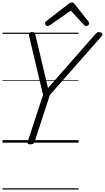

<svg xmlns="http://www.w3.org/2000/svg" viewBox="-20 -1153 848 1552"><path d="M224 14Q198 14 203 -5L328 -386L215 -863Q211 -879 218 -886.5Q225 -894 238 -894Q253 -894 258 -888.5Q263 -883 266 -872L368 -441L746 -872Q760 -887 769 -892Q778 -897 792 -891Q804 -888 807.5 -879.5Q811 -871 800 -859L383 -385L259 -5Q253 14 224 14ZM365 -943Q356 -943 350 -950Q344 -957 344 -965Q344 -971 346 -974Q348 -977 352 -981L531 -1119Q540 -1127 546.5 -1130Q553 -1133 561 -1133Q568 -1133 574 -1129.5Q580 -1126 585 -1118L695 -979Q698 -975 699.5 -971Q701 -967 701 -963Q701 -955 692.5 -949Q684 -943 677 -943Q671 -943 666 -945.5Q661 -948 658 -953L552 -1067L387 -952Q380 -947 375 -945Q370 -943 365 -943ZM0 369H615V379H0ZM0 -20H615V0H0ZM0 -505H615V-500H0ZM0 -889H615V-879H0Z"/></svg>

Font: Playwrite HR Guides
Style: Regular
Weight: 400
Designer: Veronika Burian, José Scaglione
Foundry: TypeTogether
Version: Version 1.003